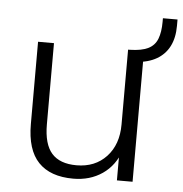

<svg xmlns="http://www.w3.org/2000/svg" viewBox="-48 -679 700 733"><g transform="rotate(5 301.5 -312.0)"><path d="M259 8Q171 8 125.5 -39.5Q80 -87 80 -186V-501H141V-190Q141 -114 172 -79Q203 -44 267 -44Q338 -44 381.5 -90.5Q425 -137 425 -214V-501H486V0H426V-118H439Q418 -57 370.5 -24.5Q323 8 259 8ZM460 -457 432 -478V-501Q477 -502 502 -514.5Q527 -527 537 -553Q547 -579 547 -618V-632H603V-608Q603 -562 586.5 -529.5Q570 -497 538 -478.5Q506 -460 460 -457Z"/></g></svg>

Font: Mulish ExtraLight Light
Style: Regular
Weight: 300
Version: Version 3.603